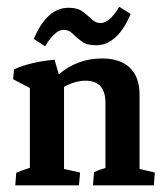

<svg xmlns="http://www.w3.org/2000/svg" viewBox="-20 -557 502 577"><path d="M25.9 0 28.8 -37.6Q47.9 -46.4 69.8 -52.7V-292.5L19.5 -318.8L22 -348.6Q73.7 -371.6 144 -377.4L156.7 -333.5Q212.4 -381.3 286.6 -381.3Q341.3 -381.3 370.4 -353.3Q399.4 -325.2 399.4 -272.9V-49.3L445.3 -38.6L442.4 0H259.3L262.7 -39.6Q277.8 -46.9 296.9 -52.2V-247.6Q296.9 -314.5 237.3 -314.5Q205.6 -314.5 172.4 -295.9V-49.3L220.7 -38.6L217.3 0ZM115.7 -418 81.5 -439.9Q121.1 -533.7 186 -533.7Q212.9 -533.7 228.3 -522.2Q243.7 -510.7 255.4 -499.3Q267.1 -487.8 282.7 -487.8Q309.1 -487.8 338.4 -536.6L372.6 -515.1Q333 -420.9 268.1 -420.9Q241.2 -420.9 225.6 -432.4Q210 -443.8 198.5 -455.6Q187 -467.3 171.4 -467.3Q145 -467.3 115.7 -418Z"/></svg>

Font: Markazi Text SemiBold
Style: Regular
Weight: 600
Designer: Borna Izadpanah (Arabic designer), Fiona Ross (Arabic design director) and Florian Runge (Latin designer)
Foundry: Borna Izadpanah and Florian Runge
Version: Version 1.001; ttfautohint (v1.8.3)